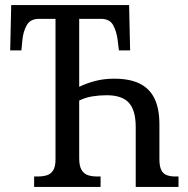

<svg xmlns="http://www.w3.org/2000/svg" viewBox="-20 -734 739 754"><path d="M114 0V-41H129Q148 -41 163.5 -45.5Q179 -50 188.5 -64.5Q198 -79 198 -108V-660H133Q99 -660 85 -635Q71 -610 68 -577L64 -536H20L24 -714H487L491 -536H447L442 -577Q438 -610 424.5 -635Q411 -660 376 -660H291V-393Q317 -406 352 -415.5Q387 -425 429 -425Q489 -425 528 -406Q567 -387 586.5 -347.5Q606 -308 606 -245V-109Q606 -81 613.5 -66Q621 -51 635.5 -46Q650 -41 666 -41H681V0H513V-235Q513 -301 486 -330.5Q459 -360 399 -360Q370 -360 342.5 -355.5Q315 -351 291 -339V-113Q291 -82 300.5 -66.5Q310 -51 325.5 -46Q341 -41 360 -41H375V0Z"/></svg>

Font: Noto Serif ExtraCondensed
Style: Regular
Weight: 400
Width: 2
Designer: Monotype Design Team
Foundry: Monotype Imaging Inc.
Version: Version 2.013